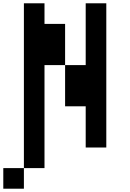

<svg xmlns="http://www.w3.org/2000/svg" viewBox="-145 -895 790 1165"><path d="M0 125V250H-125V125ZM0 -875H125V-750H250V-500H125V125H0ZM250 -250V-500H375V-875H500V0H375V-250Z"/></svg>

Font: Galmuri7 Regular
Style: Regular
Weight: 400
Designer: Lee Minseo (quiple)
Version: Version 2.399;hotconv 1.1.1;makeotfexe 2.6.0 DEVELOPMENT